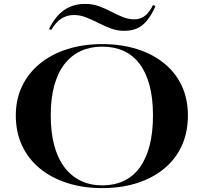

<svg xmlns="http://www.w3.org/2000/svg" viewBox="-20 -949 1045 984"><path d="M504 -723Q600 -723 680.5 -698Q761 -673 820 -625.5Q879 -578 911 -510.5Q943 -443 943 -357Q943 -271 911.5 -202Q880 -133 821 -84.5Q762 -36 681.5 -10.5Q601 15 504 15Q406 15 325 -11Q244 -37 185 -85Q126 -133 93.5 -202Q61 -271 61 -357Q61 -440 93 -507Q125 -574 184 -622.5Q243 -671 324.5 -697Q406 -723 504 -723ZM504 -710Q443 -710 394 -687.5Q345 -665 310.5 -620.5Q276 -576 258 -510Q240 -444 240 -358Q240 -271 258 -204Q276 -137 310.5 -91.5Q345 -46 394 -22.5Q443 1 504 1Q565 1 613.5 -21.5Q662 -44 695.5 -89.5Q729 -135 746.5 -202Q764 -269 764 -358Q764 -445 746.5 -511Q729 -577 695.5 -621.5Q662 -666 613.5 -688Q565 -710 504 -710ZM616 -791Q581 -791 548.5 -803Q516 -815 485 -831Q454 -847 422.5 -859.5Q391 -872 359 -872Q322 -872 293.5 -853Q265 -834 243 -796L231 -800Q250 -839 275 -867.5Q300 -896 335 -912.5Q370 -929 417 -929Q455 -929 487.5 -917Q520 -905 549.5 -889.5Q579 -874 608.5 -862Q638 -850 669 -850Q701 -850 724 -869Q747 -888 764 -923L777 -918Q757 -873 734.5 -845Q712 -817 683.5 -804Q655 -791 616 -791Z"/></svg>

Font: Kalnia SemiExpanded
Style: Regular
Weight: 400
Width: 6
Designer: Frida Medrano
Foundry: Frida Medrano
Version: Version 1.105